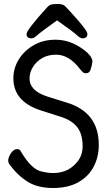

<svg xmlns="http://www.w3.org/2000/svg" viewBox="-20 -918 540 962"><path d="M246 24Q169 24 118.5 -7.5Q68 -39 27 -95Q21 -104 21 -112Q21 -130 35 -150.5Q49 -171 65 -171Q80 -171 84 -160Q139 -66 192 -58Q221 -51 247 -51Q328 -51 374 -116Q394 -146 394 -184Q394 -245 368 -279.5Q342 -314 287 -332L184 -365Q47 -409 47 -526Q47 -575 73 -618.5Q99 -662 147 -690.5Q195 -719 258 -719Q324 -719 383.5 -680Q443 -641 443 -609Q443 -607 440.5 -594Q438 -581 432.5 -566Q427 -551 410 -551Q399 -551 391.5 -560Q384 -569 380 -573Q326 -644 261 -644Q221 -644 191.5 -627Q162 -610 145 -582.5Q128 -555 128 -524Q128 -464 215 -435L311 -405Q475 -357 475 -192Q475 -133 450 -84Q425 -35 373.5 -5.5Q322 24 246 24ZM138 -726Q113 -726 113 -747Q113 -768 216 -881Q228 -894 239.5 -896Q251 -898 273 -898Q297 -898 309 -884.5Q321 -871 339 -852Q418 -766 418 -748Q418 -726 393 -726Q382 -726 364.5 -742.5Q347 -759 266 -816Q182 -756 166 -741Q150 -726 138 -726Z"/></svg>

Font: LXGW WenKai Mono Medium
Style: Regular
Weight: 500
Monospace: yes
Designer: LXGW / Fontworks Inc.
Foundry: LXGW / Fontworks Inc.
Version: Version 1.520; June 14, 2025